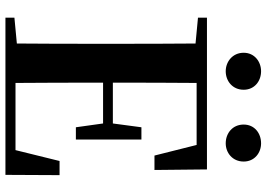

<svg xmlns="http://www.w3.org/2000/svg" viewBox="-157 -823 980 706"><g transform="rotate(90 333.0 -470.0)"><path d="M242 -810C278 -810 310 -835 310 -876C310 -916 278 -940 242 -940C207 -940 174 -916 174 -876C174 -835 207 -810 242 -810ZM507 -810C542 -810 574 -835 574 -876C574 -916 542 -940 507 -940C470 -940 438 -916 438 -876C438 -835 470 -810 507 -810ZM552 -548H605L603 -741H45V-708L140 -699C141 -597 141 -496 141 -394V-346C141 -243 141 -141 140 -42L45 -33V0H623L624 -199H572L532 -37H285C284 -140 284 -245 284 -359H434L448 -259H493V-500H448L434 -395H284C284 -502 284 -604 285 -703H513Z"/></g></svg>

Font: Noto Serif KR
Style: Bold
Weight: 700
Designer: Ryoko NISHIZUKA 西塚涼子 (kana & ideographs); Frank Grießhammer (Latin, Greek & Cyrillic); Wenlong ZHANG 张文龙 (bopomofo); San
Foundry: Adobe
Version: Version 2.001;hotconv 1.1.0;makeotfexe 2.6.0